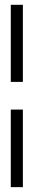

<svg xmlns="http://www.w3.org/2000/svg" viewBox="-20 -749 140 799"><path d="M24.9 -729H75.2V-408.2H24.9ZM75.2 29.8H24.9V-293H75.2Z"/></svg>

Font: Moniqa Black Paragraph
Style: Regular
Weight: 900
Designer: Rajesh Rajput
Foundry: Rajesh Rajput
Version: Version 1.000